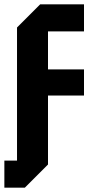

<svg xmlns="http://www.w3.org/2000/svg" viewBox="-42 -720 425 880"><path d="M-22 140V16H36V-594L142 -700H343V-576H178V-402H343V-282H178V34L72 140Z"/></svg>

Font: Tektur SemiCondensed SemiBold
Style: Regular
Weight: 600
Width: 4
Designer: Adam Jagosz
Foundry: Adam Jagosz
Version: Version 1.005;gftools[0.9.30]